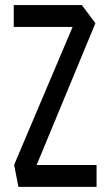

<svg xmlns="http://www.w3.org/2000/svg" viewBox="-20 -728 430 748"><path d="M33.6 -623.1V-708.3H299L289.6 -623.1ZM108.3 -50.4 35.2 -85.2V-86.1L299 -708.3L351.7 -637.5ZM51.8 0 35.2 -85.2H356.2V0Z"/></svg>

Font: Foldit Thin
Style: Regular
Weight: 100
Designer: Sophia Tai
Foundry: Sophia Tai
Version: Version 1.003